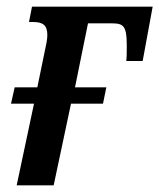

<svg xmlns="http://www.w3.org/2000/svg" viewBox="-20 -556 478 576"><path d="M30 0H141L193 -245H289L299 -294H205L244 -486H316C357 -486 362 -474 360 -390L359 -373H408L438 -536H76L67 -490H79C108 -490 122 -481 122 -451C122 -437 118 -419 114 -401L92 -294H24L13 -245H82Z"/></svg>

Font: Noto Serif Condensed Semi
Style: Italic
Weight: 600
Width: 3
Italic angle: -12°
Designer: Monotype Design Team
Foundry: Monotype Imaging Inc.
Version: Version 1.901